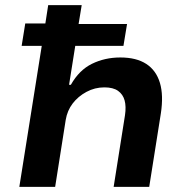

<svg xmlns="http://www.w3.org/2000/svg" viewBox="-20 -725 721 745"><path d="M55 0 142 -547H64L78 -634H156L167 -705H297L285 -632H473L459 -547H272L248 -396H255Q287 -453 337 -477.5Q387 -502 447 -502Q509 -502 547.5 -477Q586 -452 600.5 -403.5Q615 -355 604 -284L559 0H421L465 -278Q470 -312 463.5 -335.5Q457 -359 438 -372.5Q419 -386 385 -386Q348 -386 315.5 -368.5Q283 -351 262 -323.5Q241 -296 235 -260L194 0Z"/></svg>

Font: Nunito Sans 6pt
Style: Bold Italic
Weight: 700
Italic angle: -9°
Version: Version 3.101;gftools[0.9.27]